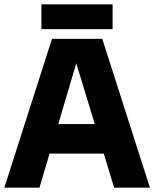

<svg xmlns="http://www.w3.org/2000/svg" viewBox="-20 -870 715 890"><path d="M509 0 299 -690H454L675 0ZM0 0 221 -690H367L163 0ZM153 -158V-295H521V-158ZM172 -735V-850H502V-735Z"/></svg>

Font: Radio Canada Big
Style: Bold
Weight: 700
Designer: Étienne Aubert Bonn
Foundry: Coppers and Brasses
Version: Version 1.001